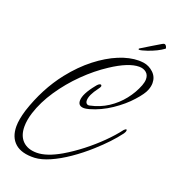

<svg xmlns="http://www.w3.org/2000/svg" viewBox="-148 -876 945 1055"><g transform="rotate(20 324.0 -349.0)"><path d="M175 67Q99 70 60.5 36Q22 2 22 -62Q22 -101 39 -158Q86 -302 171 -410Q228 -482 291 -531Q354 -580 416 -605.5Q478 -631 532 -631Q537 -631 544 -630.5Q551 -630 560 -629Q593 -624 618.5 -600Q644 -576 644 -540Q644 -521 636 -500Q626 -472 586 -428Q547 -384 488.5 -344.5Q430 -305 366 -287Q346 -282 337 -282Q302 -282 302 -314Q302 -353 354 -417Q368 -436 379 -436Q385 -435 385 -427Q384 -421 374 -408Q337 -359 337 -328Q337 -316 343.5 -310Q350 -304 360 -306Q418 -318 464 -348Q510 -378 543.5 -420.5Q577 -463 595 -510Q603 -531 603 -548Q603 -573 586.5 -586.5Q570 -600 545 -600Q483 -600 386 -536Q320 -493 258 -432Q196 -371 148.5 -300.5Q101 -230 78 -158Q64 -114 64 -76Q64 -22 93.5 7.5Q123 37 176 37Q234 37 315 -10Q366 -40 416 -79Q466 -118 509.5 -161Q553 -204 583 -244Q591 -252 596 -252Q599 -252 599 -248Q599 -238 591 -227Q567 -195 536.5 -162.5Q506 -130 468 -96Q418 -51 365 -14.5Q312 22 263 43.5Q214 65 175 67ZM513 -687Q508 -687 508 -690Q508 -692 510 -694Q534 -709 565.5 -728Q597 -747 619 -760Q627 -765 632 -765Q639 -765 644.5 -755Q650 -745 646 -742Q612 -717 557 -698Q524 -687 513 -687Z"/></g></svg>

Font: Allison
Style: Regular
Weight: 400
Designer: Robert E. Leuschke
Foundry: Robert E. Leuschke
Version: Version 1.010; ttfautohint (v1.8.3)